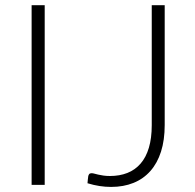

<svg xmlns="http://www.w3.org/2000/svg" viewBox="-20 -728 766 756"><path d="M156 0H104.5V-707.5H156ZM628.5 -236Q628.5 -176.5 614 -131Q599.5 -85.5 572 -54.5Q544.5 -23.5 505.5 -7.8Q466.5 8 417.5 8Q395 8 372 4.5Q349 1 324.5 -6.5Q325 -13.5 325.8 -20.5Q326.5 -27.5 327.5 -34.5Q328.5 -39 331.2 -42.5Q334 -46 341 -46Q345.5 -46 351.8 -44.2Q358 -42.5 366.5 -40.5Q375 -38.5 386.5 -36.8Q398 -35 413 -35Q451 -35 481.5 -47Q512 -59 533.5 -83.8Q555 -108.5 566.2 -146.2Q577.5 -184 577.5 -235V-707.5H628.5Z"/></svg>

Font: LatoLatin Light
Style: Regular
Weight: 300
Designer: Lukasz Dziedzic with Adam Twardoch and Botio Nikoltchev
Foundry: tyPoland Lukasz Dziedzic
Version: Version 2.015; 2015-08-06; http://www.latofonts.com/